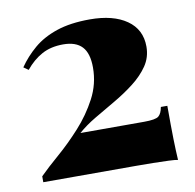

<svg xmlns="http://www.w3.org/2000/svg" viewBox="-66 -600 684 672"><g transform="rotate(-10 276.5 -264.0)"><path d="M295 -533Q378 -533 426 -499.5Q474 -466 474 -405Q474 -367 453.5 -337Q433 -307 400 -281.5Q367 -256 329 -234Q291 -212 255.5 -191Q220 -170 194 -147H420Q461 -147 472 -156Q483 -165 487 -188H510Q510 -112 511 -69.5Q512 -27 514 5Q505 3 481 2Q457 1 426 0.5Q395 0 365 0H36V-21Q63 -48 103.5 -83Q144 -118 183.5 -161.5Q223 -205 250 -256Q277 -307 277 -365Q277 -416 255 -439.5Q233 -463 188 -463Q144 -463 112 -445.5Q80 -428 54 -396L37 -408Q61 -443 94.5 -471.5Q128 -500 177 -516.5Q226 -533 295 -533Z"/></g></svg>

Font: Playfair Display Black
Style: Regular
Weight: 900
Designer: Claus Eggers Sørensen
Foundry: Claus Eggers Sørensen
Version: Version 1.203